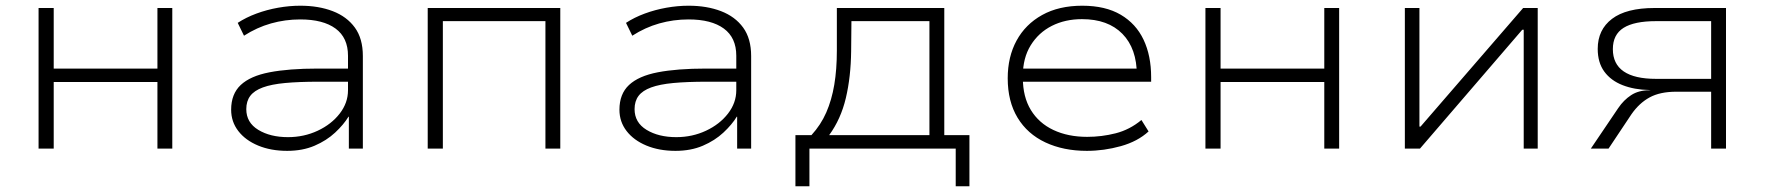

<svg xmlns="http://www.w3.org/2000/svg" viewBox="-20 -520 6177 672"><path d="M115 0V-492H168V-280H531V-492H583V0H531V-233H168V0Z M985 8Q928 8 883.5 -10.5Q839 -29 814 -61.5Q789 -94 789 -136Q789 -191 822.5 -222.5Q856 -254 923.5 -267Q991 -280 1092 -280H1211V-234H1095Q1026 -234 978 -229.5Q930 -225 900 -214Q870 -203 856 -184.5Q842 -166 842 -138Q842 -91 884 -65.5Q926 -40 988 -40Q1044 -40 1092 -62.5Q1140 -85 1169 -122.5Q1198 -160 1198 -204V-325Q1198 -388 1154.5 -420Q1111 -452 1031 -452Q978 -452 928.5 -438Q879 -424 834 -395L812 -440Q841 -459 877.5 -472.5Q914 -486 953.5 -493Q993 -500 1031 -500Q1095 -500 1144.5 -481Q1194 -462 1222 -423.5Q1250 -385 1250 -324V0H1201V-111L1200 -112Q1183 -84 1153 -56Q1123 -28 1081 -10Q1039 8 985 8Z M1477 0V-492H1941V0H1889V-446H1530V0Z M2344 8Q2287 8 2242.5 -10.5Q2198 -29 2173 -61.5Q2148 -94 2148 -136Q2148 -191 2181.5 -222.5Q2215 -254 2282.5 -267Q2350 -280 2451 -280H2570V-234H2454Q2385 -234 2337 -229.5Q2289 -225 2259 -214Q2229 -203 2215 -184.5Q2201 -166 2201 -138Q2201 -91 2243 -65.5Q2285 -40 2347 -40Q2403 -40 2451 -62.5Q2499 -85 2528 -122.5Q2557 -160 2557 -204V-325Q2557 -388 2513.5 -420Q2470 -452 2390 -452Q2337 -452 2287.5 -438Q2238 -424 2193 -395L2171 -440Q2200 -459 2236.5 -472.5Q2273 -486 2312.5 -493Q2352 -500 2390 -500Q2454 -500 2503.5 -481Q2553 -462 2581 -423.5Q2609 -385 2609 -324V0H2560V-111L2559 -112Q2542 -84 2512 -56Q2482 -28 2440 -10Q2398 8 2344 8Z M2764 132V-47H2820Q2853 -83 2872 -126.5Q2891 -170 2900 -223.5Q2909 -277 2909 -343V-492H3285V-47H3373V132H3325V0H2813V132ZM2882 -47H3233V-446H2960L2959 -341Q2958 -251 2940.5 -177Q2923 -103 2882 -47Z M3784 8Q3702 8 3639 -21.5Q3576 -51 3541.5 -108Q3507 -165 3507 -246Q3507 -321 3538 -378Q3569 -435 3627.5 -467.5Q3686 -500 3768 -500Q3849 -500 3902.5 -468.5Q3956 -437 3982.5 -381Q4009 -325 4009 -250V-234H3540V-280H3985L3959 -257Q3959 -350 3908.5 -401.5Q3858 -453 3767 -453Q3708 -453 3661.5 -429.5Q3615 -406 3587.5 -361.5Q3560 -317 3560 -255V-247Q3560 -181 3588 -135Q3616 -89 3667 -65Q3718 -41 3785 -41Q3836 -41 3885 -53.5Q3934 -66 3975 -100L4000 -60Q3962 -25 3903 -8.5Q3844 8 3784 8Z M4199 0V-492H4252V-280H4615V-492H4667V0H4615V-233H4252V0Z M4897 0V-492H4948V-77H4952L5311 -492H5362V0H5313V-416H5308L4950 0Z M5548 0 5644 -142Q5663 -170 5689 -187Q5715 -204 5752 -204H5758L5752 -205Q5700 -206 5659 -222Q5618 -238 5595 -269.5Q5572 -301 5572 -349Q5572 -416 5622 -454Q5672 -492 5771 -492H6021V0H5969V-199H5847Q5790 -199 5753.5 -179Q5717 -159 5690 -120L5610 0ZM5776 -244H5969V-446H5776Q5700 -446 5662.5 -422.5Q5625 -399 5625 -348Q5625 -296 5663 -270Q5701 -244 5776 -244Z"/></svg>

Font: Nunito Sans 7pt SemiExpanded ExtraLight
Style: Regular
Weight: 250
Width: 6
Designer: Vernon Adams
Foundry: Vernon Adams
Version: Version 3.101;gftools[0.9.27]